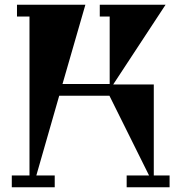

<svg xmlns="http://www.w3.org/2000/svg" viewBox="-20 -794 769 814"><path d="M632 -50H699V0H517V-50H612L444 -388H231L134 -50H212V0H30V-50H105V-724H52V-774H342L245 -438H445V-724H403V-774H682L460 -436H632Z"/></svg>

Font: Chokokutai
Style: Regular
Weight: 400
Designer: 108号,108go
Foundry: Font Zone 108
Version: Version 1.000; ttfautohint (v1.8.3)